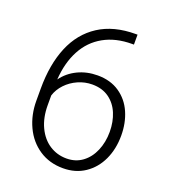

<svg xmlns="http://www.w3.org/2000/svg" viewBox="-133 -815 821 923"><g transform="rotate(20 277.5 -353.0)"><path d="M504.4 -233.4Q504.4 -164.6 478.8 -109.4Q453.1 -54.2 405.5 -22.2Q357.9 9.8 293.9 9.8Q224.6 9.8 172.1 -25.1Q119.6 -60.1 91.6 -119.9Q63.5 -179.7 63.5 -251.5V-314Q63.5 -437.5 101.1 -527.6Q138.7 -617.7 214.8 -667Q291 -716.3 403.3 -716.3H412.1V-665.5H403.3Q319.3 -665.5 258.3 -631.3Q197.3 -597.2 163.1 -533.4Q128.9 -469.7 123 -381.8Q152.3 -422.4 198.5 -444.6Q244.6 -466.8 299.8 -466.8Q365.2 -466.8 411.6 -435.3Q458 -403.8 481.2 -350.8Q504.4 -297.9 504.4 -233.4ZM446.3 -231Q446.3 -282.7 428.7 -325Q411.1 -367.2 376.2 -392.1Q341.3 -417 290.5 -417Q252.9 -417 218 -401.6Q183.1 -386.2 157.7 -359.4Q132.3 -332.5 122.1 -299.8V-250.5Q122.1 -186.5 144.8 -138.7Q167.5 -90.8 206.5 -65.4Q245.6 -40 293.9 -40Q340.3 -40 374.8 -65.4Q409.2 -90.8 427.7 -134.5Q446.3 -178.2 446.3 -231Z"/></g></svg>

Font: Heebo Light
Style: Regular
Weight: 300
Designer: Oded Ezer
Foundry: Meir Sadan
Version: Version 2.001; ttfautohint (v1.5.14-ce02) -l 8 -r 50 -G 200 